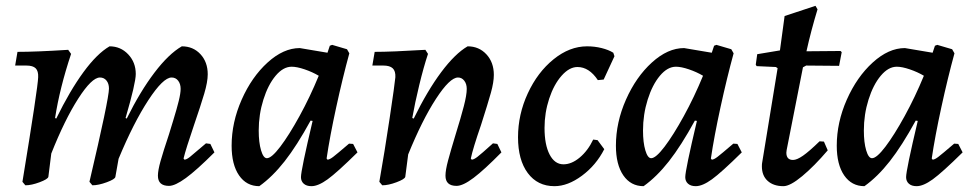

<svg xmlns="http://www.w3.org/2000/svg" viewBox="-20 -627 3339 659"><path d="M687 -135 702 -133 716 -104Q655 -43 618 -16Q581 11 560 11Q522 11 522 -24Q522 -42 531 -74Q540 -106 560 -166Q563 -176 575 -215Q587 -254 593.5 -280.5Q600 -307 600 -322Q600 -339 591.5 -350Q583 -361 569 -361Q540 -361 489 -283Q438 -205 387 -82L376 -20Q375 -12 346.5 -1.5Q318 9 297 9L287 -3Q354 -288 354 -323Q354 -340 345.5 -350.5Q337 -361 323 -361Q295 -361 248.5 -288.5Q202 -216 156 -100L146 -20Q144 -12 116 -1.5Q88 9 67 9L57 -3Q110 -326 111 -362Q112 -383 102.5 -392.5Q93 -402 71 -402H32L40 -449Q104 -449 214 -456L224 -442Q185 -325 169 -222L173 -220Q220 -316 266.5 -379.5Q313 -443 356 -468Q394 -468 420 -440.5Q446 -413 446 -373Q446 -342 411 -222L415 -220Q461 -313 510 -377.5Q559 -442 604 -468Q643 -468 668 -441Q693 -414 693 -372Q693 -346 681 -305.5Q669 -265 646 -198Q618 -116 610 -83L613 -79Q620 -79 632 -88.5Q644 -98 687 -135Z M1178 -134 1192 -133 1207 -104Q1137 -35 1104.5 -11.5Q1072 12 1049 12Q1032 12 1022.5 3.5Q1013 -5 1013 -19Q1013 -43 1053 -212L1046 -213Q999 -127 957 -73.5Q915 -20 870 12Q826 12 800.5 -25Q775 -62 775 -127Q775 -207 809.5 -285Q844 -363 898.5 -412.5Q953 -462 1009 -462L1104 -446L1112 -470L1120 -473L1171 -458L1179 -444Q1156 -360 1134 -259Q1112 -158 1101 -83L1104 -79Q1111 -79 1123.5 -88.5Q1136 -98 1178 -134ZM1074 -367Q1052 -380 1025.5 -389Q999 -398 981 -398Q952 -398 926 -367Q900 -336 884 -285Q868 -234 868 -179Q868 -138 876 -111Q884 -84 896 -84Q912 -84 942 -123.5Q972 -163 1008 -228.5Q1044 -294 1074 -367Z M1701 -104Q1642 -44 1605.5 -16.5Q1569 11 1547 11Q1509 11 1509 -24Q1509 -43 1518 -76.5Q1527 -110 1544 -166Q1562 -224 1572 -262.5Q1582 -301 1582 -322Q1582 -339 1573.5 -350Q1565 -361 1552 -361Q1524 -361 1476.5 -288Q1429 -215 1381 -97L1371 -20Q1369 -12 1341 -1.5Q1313 9 1292 9L1282 -3Q1300 -105 1317.5 -222Q1335 -339 1337 -362Q1338 -383 1328 -392.5Q1318 -402 1296 -402H1258L1266 -449Q1324 -449 1440 -456L1449 -442Q1434 -397 1419 -335Q1404 -273 1395 -222L1400 -220Q1447 -316 1494.5 -379.5Q1542 -443 1585 -468Q1624 -468 1649.5 -440.5Q1675 -413 1675 -370Q1675 -345 1665 -309Q1655 -273 1631 -198Q1603 -117 1596 -83L1599 -79Q1606 -79 1618.5 -88.5Q1631 -98 1672 -135L1687 -133Z M1849 -188Q1849 -130 1866.5 -96.5Q1884 -63 1914 -63Q1942 -63 1970 -86.5Q1998 -110 2016 -148L2031 -146L2054 -115Q2026 -60 1977.5 -24Q1929 12 1883 12Q1825 12 1791.5 -33Q1758 -78 1758 -156Q1758 -234 1791.5 -306.5Q1825 -379 1880 -423.5Q1935 -468 1995 -468Q2021 -468 2045 -462Q2069 -456 2085 -446L2089 -434L2052 -354L2032 -352Q2002 -397 1962 -397Q1934 -397 1907.5 -367Q1881 -337 1865 -288.5Q1849 -240 1849 -188Z M2497 -134 2511 -133 2526 -104Q2456 -35 2423.5 -11.5Q2391 12 2368 12Q2351 12 2341.5 3.5Q2332 -5 2332 -19Q2332 -43 2372 -212L2365 -213Q2318 -127 2276 -73.5Q2234 -20 2189 12Q2145 12 2119.5 -25Q2094 -62 2094 -127Q2094 -207 2128.5 -285Q2163 -363 2217.5 -412.5Q2272 -462 2328 -462L2423 -446L2431 -470L2439 -473L2490 -458L2498 -444Q2475 -360 2453 -259Q2431 -158 2420 -83L2423 -79Q2430 -79 2442.5 -88.5Q2455 -98 2497 -134ZM2393 -367Q2371 -380 2344.5 -389Q2318 -398 2300 -398Q2271 -398 2245 -367Q2219 -336 2203 -285Q2187 -234 2187 -179Q2187 -138 2195 -111Q2203 -84 2215 -84Q2231 -84 2261 -123.5Q2291 -163 2327 -228.5Q2363 -294 2393 -367Z M2821 -111Q2775 -57 2733.5 -22.5Q2692 12 2669 12Q2635 12 2615 -6Q2595 -24 2595 -56Q2595 -65 2596 -69L2649 -393L2643 -397L2577 -400L2574 -405L2579 -441L2657 -454L2673 -572L2779 -607L2786 -595Q2764 -523 2748 -451L2865 -452L2869 -448L2860 -401L2747 -402L2736 -396L2680 -112L2679 -103Q2679 -78 2702 -78Q2715 -78 2736 -92.5Q2757 -107 2793 -142L2808 -141Z M3255 -134 3269 -133 3284 -104Q3214 -35 3181.5 -11.5Q3149 12 3126 12Q3109 12 3099.5 3.5Q3090 -5 3090 -19Q3090 -43 3130 -212L3123 -213Q3076 -127 3034 -73.5Q2992 -20 2947 12Q2903 12 2877.5 -25Q2852 -62 2852 -127Q2852 -207 2886.5 -285Q2921 -363 2975.5 -412.5Q3030 -462 3086 -462L3181 -446L3189 -470L3197 -473L3248 -458L3256 -444Q3233 -360 3211 -259Q3189 -158 3178 -83L3181 -79Q3188 -79 3200.5 -88.5Q3213 -98 3255 -134ZM3151 -367Q3129 -380 3102.5 -389Q3076 -398 3058 -398Q3029 -398 3003 -367Q2977 -336 2961 -285Q2945 -234 2945 -179Q2945 -138 2953 -111Q2961 -84 2973 -84Q2989 -84 3019 -123.5Q3049 -163 3085 -228.5Q3121 -294 3151 -367Z"/></svg>

Font: Alegreya Medium
Style: Italic
Weight: 500
Italic angle: -7°
Designer: Juan Pablo del Peral
Foundry: Huerta Tipografica
Version: Version 2.008; ttfautohint (v1.8)